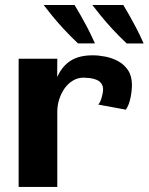

<svg xmlns="http://www.w3.org/2000/svg" viewBox="-20 -736 586 756"><path d="M53.4 0V-504.7H205.6L204 -242.2L174.6 -336.9Q188.2 -398.1 207.9 -438.3Q227.7 -478.5 260.4 -498.3Q293.1 -518.2 345.2 -518.2Q368.8 -518.2 395.3 -513Q421.9 -507.8 445.7 -494.8Q469.5 -481.8 484.5 -459Q499.5 -436.2 499.5 -400.7Q499.5 -391.1 497.7 -373.7Q495.8 -356.3 490.6 -337.6Q485.4 -318.9 475.7 -304.2L366.9 -324.2Q374.2 -332.6 378.3 -345.6Q382.4 -358.6 383.4 -364.8Q389.2 -388.9 382 -402.3Q374.9 -415.7 360.9 -421.5Q347 -427.3 332.5 -428.7Q317.9 -430.2 308.7 -430.2Q286.4 -430.2 267.5 -418.9Q248.6 -407.7 234.8 -388.6Q221.1 -369.4 213.3 -345.4Q205.6 -321.4 205.6 -295.9V0ZM479.1 -564.8Q449.3 -592.7 422.9 -621.3Q396.5 -649.9 376.3 -674.9Q356 -699.9 343.7 -716.2H465.5Q475.8 -698.9 488.1 -677.8Q500.3 -656.6 514.8 -629Q529.3 -601.5 545.7 -564.8ZM287.2 -565.1Q257.4 -593 231 -621.6Q204.6 -650.2 184.4 -675.2Q164.1 -700.2 151.8 -716.4H273.6Q283.9 -699.2 296.2 -678Q308.4 -656.8 322.9 -629.3Q337.4 -601.8 353.8 -565.1Z"/></svg>

Font: Russolo 10pt ExtraLight
Style: Regular
Weight: 200
Designer: Micah Stupak-Hahn
Version: Version 1.000